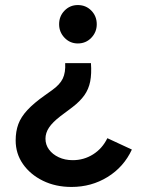

<svg xmlns="http://www.w3.org/2000/svg" viewBox="-20 -521 567 760"><path d="M340 -271Q343 -229 337 -198.5Q331 -168 314 -144Q297 -120 267 -97L219 -61Q188 -37 174 -16Q160 5 160 28Q160 52 174 71Q188 90 212.5 101.5Q237 113 268 113Q312 113 348.5 90Q385 67 405 26L502 71Q470 140 406 179.5Q342 219 263 219Q200 219 150 194.5Q100 170 71 128.5Q42 87 42 35Q42 -1 52.5 -29.5Q63 -58 88.5 -85.5Q114 -113 158 -144L186 -164Q217 -186 228.5 -210Q240 -234 238 -271ZM288 -501Q320 -501 341.5 -479Q363 -457 363 -425Q363 -394 341.5 -371.5Q320 -349 288 -349Q257 -349 235.5 -371.5Q214 -394 214 -425Q214 -457 235.5 -479Q257 -501 288 -501Z"/></svg>

Font: Red Hat Text SemiBold
Style: Regular
Weight: 600
Designer: Pentagram, MCKL
Foundry: MCKL
Version: Version 1.030